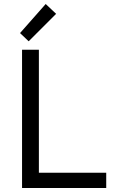

<svg xmlns="http://www.w3.org/2000/svg" viewBox="-20 -938 574 958"><path d="M90 0V-690H174V-76H510V0ZM80 -773 208 -918 260 -869 123 -732Z"/></svg>

Font: Oxanium
Style: Regular
Weight: 400
Designer: Severin Meyer
Version: Version 1.001